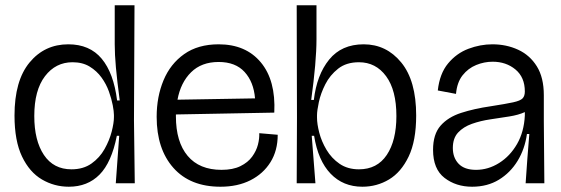

<svg xmlns="http://www.w3.org/2000/svg" viewBox="-20 -695 2127 728"><path d="M241 13Q186 13 139 -14.5Q92 -42 63.5 -101.5Q35 -161 35 -257Q35 -389 92 -458Q149 -527 239 -527Q320 -527 365.5 -472.5Q411 -418 424 -314H434Q424 -389 419.5 -439Q415 -489 415 -527V-675H490L488 -238L491 0H419L432 -180H423Q403 -79 357.5 -33Q312 13 241 13ZM251 -53Q296 -53 327 -75Q358 -97 376.5 -130Q395 -163 403.5 -196Q412 -229 412 -251V-259Q412 -272 407.5 -296Q403 -320 393 -348Q383 -376 365 -401Q347 -426 320 -442.5Q293 -459 255 -459Q191 -459 150.5 -406Q110 -353 110 -255Q110 -162 146.5 -107.5Q183 -53 251 -53Z M816 13Q701 13 637.5 -58.5Q574 -130 574 -252Q574 -328 600 -390.5Q626 -453 678.5 -490Q731 -527 809 -527Q912 -527 969 -458.5Q1026 -390 1020 -268L647 -261Q647 -258 647 -254Q647 -157 691.5 -104Q736 -51 820 -51Q863 -51 891.5 -65Q920 -79 936 -101Q952 -123 958 -146.5Q964 -170 963 -190L1033 -184Q1033 -124 1005.5 -80Q978 -36 929.5 -11.5Q881 13 816 13ZM809 -460Q744 -460 704.5 -421Q665 -382 653 -317L947 -322Q942 -384 907.5 -422Q873 -460 809 -460Z M1354 13Q1281 13 1233.5 -36.5Q1186 -86 1171 -180H1162L1176 0H1105L1106 -249L1105 -675H1180V-546Q1180 -462 1160 -316H1170Q1181 -411 1228 -469Q1275 -527 1359 -527Q1445 -527 1501.5 -458Q1558 -389 1558 -257Q1558 -161 1529.5 -101.5Q1501 -42 1455 -14.5Q1409 13 1354 13ZM1341 -53Q1410 -53 1446.5 -107.5Q1483 -162 1483 -255Q1483 -353 1444 -406Q1405 -459 1341 -459Q1293 -459 1262 -434.5Q1231 -410 1213.5 -375.5Q1196 -341 1189 -308Q1182 -275 1182 -258V-249Q1182 -225 1190.5 -192Q1199 -159 1218 -127Q1237 -95 1267.5 -74Q1298 -53 1341 -53Z M1770 13Q1709 13 1665.5 -20.5Q1622 -54 1622 -127Q1622 -186 1650.5 -218.5Q1679 -251 1728.5 -267Q1778 -283 1840 -292Q1898 -301 1925.5 -307Q1953 -313 1961.5 -322Q1970 -331 1970 -348Q1970 -402 1934.5 -431.5Q1899 -461 1848 -461Q1816 -461 1785.5 -448.5Q1755 -436 1734 -409.5Q1713 -383 1709 -339L1640 -352Q1647 -416 1679 -454.5Q1711 -493 1756 -510Q1801 -527 1847 -527Q1900 -527 1944.5 -506.5Q1989 -486 2015.5 -443.5Q2042 -401 2042 -334V-235Q2042 -177 2043 -117.5Q2044 -58 2044 0H1973Q1976 -48 1979.5 -92.5Q1983 -137 1987 -187H1978Q1970 -130 1942.5 -85Q1915 -40 1871.5 -13.5Q1828 13 1770 13ZM1785 -51Q1831 -51 1872.5 -77Q1914 -103 1940.5 -149Q1967 -195 1970 -257V-270Q1946 -259 1911.5 -253.5Q1877 -248 1839.5 -242.5Q1802 -237 1769.5 -225.5Q1737 -214 1717 -192.5Q1697 -171 1697 -134Q1697 -97 1719 -74Q1741 -51 1785 -51Z"/></svg>

Font: Bricolage Grotesque 48pt Light
Style: Regular
Weight: 300
Designer: Mathieu Triay
Foundry: Atelier Triay
Version: Version 1.000; ttfautohint (v1.8.4.7-5d5b);gftools[0.9.32]